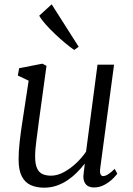

<svg xmlns="http://www.w3.org/2000/svg" viewBox="-20 -858 614 888"><path d="M184.5 10Q148.5 10 122 -2Q95.5 -14 80.8 -42.5Q66 -71 66 -121Q66 -138.5 67.2 -159.5Q68.5 -180.5 71.2 -204Q74 -227.5 77 -251Q80 -274.5 83.5 -295L112.5 -485L62.5 -508.5L68.5 -542.5L176 -563.5L195 -553.5L159 -291Q156.5 -270 153.8 -249.8Q151 -229.5 148.5 -210Q146 -190.5 144.2 -171.5Q142.5 -152.5 142.5 -134Q142.5 -98 151.8 -78.8Q161 -59.5 177.5 -52.5Q194 -45.5 216.5 -45.5Q245 -45.5 275.2 -61.8Q305.5 -78 332.5 -103.5Q359.5 -129 378 -156.5L431 -559H507.5L443.5 -79.5Q441 -61 445 -52.2Q449 -43.5 456.5 -43.5Q466.5 -43.5 479.5 -51.5Q492.5 -59.5 510.5 -77L522.5 -54.5Q518 -48 502.8 -32.5Q487.5 -17 464.5 -4Q441.5 9 414 9Q387 9 374.5 -9Q362 -27 367 -56.5Q367 -58 367.5 -62.8Q368 -67.5 369 -74Q370 -80.5 370.5 -87Q371 -93.5 372 -99L371 -100Q355 -79.5 335.2 -59.8Q315.5 -40 292 -24.2Q268.5 -8.5 241.5 0.8Q214.5 10 184.5 10ZM323 -627Q307 -638 283.2 -657.5Q259.5 -677 235 -700.2Q210.5 -723.5 190.5 -746Q170.5 -768.5 161.5 -785.5L219 -838L344 -641.5Z"/></svg>

Font: Merriweather 24pt Light
Style: Italic
Weight: 300
Italic angle: -7.8°
Version: Version 2.101